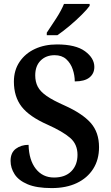

<svg xmlns="http://www.w3.org/2000/svg" viewBox="-20 -951 569 981"><path d="M244 10Q167 10 121 -9.5Q75 -29 54.5 -61Q34 -93 34 -129Q34 -171 61 -191Q88 -211 126 -211Q128 -133 163 -88.5Q198 -44 256 -44Q313 -44 344.5 -76Q376 -108 376 -160Q376 -214 338.5 -246.5Q301 -279 223 -314Q130 -355 90.5 -406Q51 -457 51 -534Q51 -592 80 -635Q109 -678 158.5 -701Q208 -724 271 -724Q367 -724 414.5 -689Q462 -654 462 -609Q462 -575 437 -555Q412 -535 362 -535Q362 -566 351.5 -597Q341 -628 318.5 -648.5Q296 -669 259 -669Q215 -669 187.5 -641.5Q160 -614 160 -566Q160 -533 173 -508Q186 -483 218.5 -460.5Q251 -438 310 -412Q401 -371 443.5 -323Q486 -275 486 -199Q486 -135 456 -88Q426 -41 372 -15.5Q318 10 244 10ZM219 -784Q240 -815 266.5 -856Q293 -897 307 -931H438V-921Q426 -904 397.5 -875.5Q369 -847 335 -818.5Q301 -790 273 -771H219Z"/></svg>

Font: Noto Serif Tamil SemiCondensed SemiBold
Style: Regular
Weight: 600
Width: 4
Designer: Indian Type Foundry, Tom Grace, and the Monotype Design Team
Foundry: Monotype Imaging Inc.
Version: Version 2.004; ttfautohint (v1.8.4.7-5d5b)